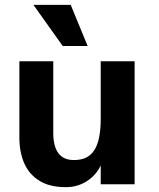

<svg xmlns="http://www.w3.org/2000/svg" viewBox="-20 -761 656 793"><path d="M536 -508V0H396V-78Q388 -60 374 -43.5Q360 -27 341.5 -14.5Q323 -2 300.5 5Q278 12 252 12Q185 12 142.5 -14.5Q100 -41 80 -87Q60 -133 60 -193V-508H200V-212Q200 -157 221 -128.5Q242 -100 285 -100Q327 -100 351 -120Q375 -140 385.5 -177.5Q396 -215 396 -269V-508ZM239 -571 118 -741H272L342 -571Z"/></svg>

Font: Inclusive Sans
Style: Bold
Weight: 700
Designer: Olivia King
Foundry: Olivia King
Version: Version 2.004